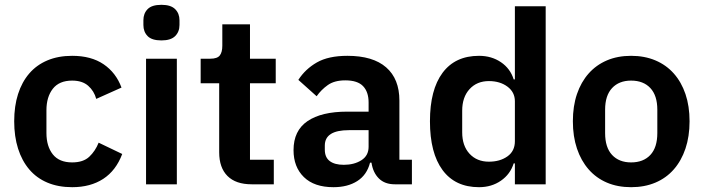

<svg xmlns="http://www.w3.org/2000/svg" viewBox="-20 -766 2925 798"><path d="M280 12Q222 12 177 -7Q132 -26 101.5 -62Q71 -98 55 -148.5Q39 -199 39 -262Q39 -325 55 -375Q71 -425 101.5 -460.5Q132 -496 177 -515Q222 -534 280 -534Q359 -534 410.5 -499Q462 -464 485 -402L380 -355Q371 -388 346.5 -409.5Q322 -431 280 -431Q226 -431 199.5 -397Q173 -363 173 -308V-213Q173 -158 199.5 -124.5Q226 -91 280 -91Q326 -91 351 -114.5Q376 -138 390 -173L488 -126Q462 -57 409 -22.5Q356 12 280 12Z M651 -598Q611 -598 593.5 -616Q576 -634 576 -662V-682Q576 -710 593.5 -728Q611 -746 651 -746Q690 -746 708 -728Q726 -710 726 -682V-662Q726 -634 708 -616Q690 -598 651 -598ZM587 -522H715V0H587Z M1026 0Q960 0 925.5 -34.5Q891 -69 891 -133V-420H814V-522H854Q883 -522 893.5 -535.5Q904 -549 904 -576V-665H1019V-522H1126V-420H1019V-102H1118V0Z M1621 0Q1579 0 1554.5 -24.5Q1530 -49 1524 -90H1518Q1505 -39 1465 -13.5Q1425 12 1366 12Q1286 12 1243 -30Q1200 -72 1200 -142Q1200 -223 1258 -262.5Q1316 -302 1423 -302H1512V-340Q1512 -384 1489 -408Q1466 -432 1415 -432Q1370 -432 1342.5 -412.5Q1315 -393 1296 -366L1220 -434Q1249 -479 1297 -506.5Q1345 -534 1424 -534Q1530 -534 1585 -486Q1640 -438 1640 -348V-102H1692V0ZM1409 -81Q1452 -81 1482 -100Q1512 -119 1512 -156V-225H1430Q1330 -225 1330 -161V-144Q1330 -112 1350.5 -96.5Q1371 -81 1409 -81Z M2120 -87H2115Q2101 -42 2062 -15Q2023 12 1971 12Q1872 12 1819.5 -59Q1767 -130 1767 -262Q1767 -393 1819.5 -463.5Q1872 -534 1971 -534Q2023 -534 2062 -507.5Q2101 -481 2115 -436H2120V-740H2248V0H2120ZM2012 -94Q2058 -94 2089 -116Q2120 -138 2120 -179V-345Q2120 -383 2089 -406Q2058 -429 2012 -429Q1962 -429 1931.5 -395.5Q1901 -362 1901 -306V-216Q1901 -160 1931.5 -127Q1962 -94 2012 -94Z M2603 12Q2547 12 2502.5 -7Q2458 -26 2426.5 -62Q2395 -98 2378 -148.5Q2361 -199 2361 -262Q2361 -325 2378 -375Q2395 -425 2426.5 -460.5Q2458 -496 2502.5 -515Q2547 -534 2603 -534Q2659 -534 2704 -515Q2749 -496 2780.5 -460.5Q2812 -425 2829 -375Q2846 -325 2846 -262Q2846 -199 2829 -148.5Q2812 -98 2780.5 -62Q2749 -26 2704 -7Q2659 12 2603 12ZM2603 -91Q2654 -91 2683 -122Q2712 -153 2712 -213V-310Q2712 -369 2683 -400Q2654 -431 2603 -431Q2553 -431 2524 -400Q2495 -369 2495 -310V-213Q2495 -153 2524 -122Q2553 -91 2603 -91Z"/></svg>

Font: IBM Plex Sans Thai SmBld
Style: Regular
Weight: 600
Designer: Mike Abbink, Paul van der Laan, Pieter van Rosmalen, Ben Mitchell, Mark Frömberg
Foundry: Bold Monday
Version: Version 1.2